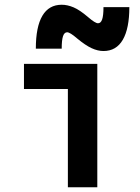

<svg xmlns="http://www.w3.org/2000/svg" viewBox="-20 -789 590 809"><path d="M266 0V-414H81V-520H390V0ZM416 -574Q392 -574 366 -586Q340 -598 305 -627Q290 -640 279.5 -646.5Q269 -653 263 -653Q251 -653 245.5 -636.5Q240 -620 240 -584H131Q131 -676 158.5 -722.5Q186 -769 240 -769Q264 -769 290 -758Q316 -747 351 -717Q366 -704 376.5 -697.5Q387 -691 393 -691Q405 -691 410.5 -707.5Q416 -724 416 -759H525Q525 -669 497.5 -621.5Q470 -574 416 -574Z"/></svg>

Font: M PLUS Code Latin SemiExpanded SemiBold
Style: Regular
Weight: 600
Width: 6
Designer: Coji Morishita
Foundry: UNDERFOREST DESIGN
Version: Version 1.002; ttfautohint (v1.8.3)